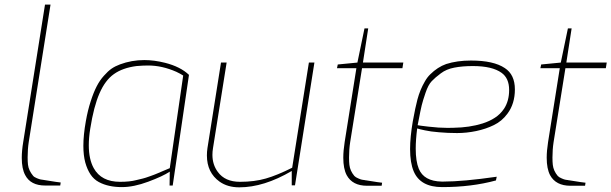

<svg xmlns="http://www.w3.org/2000/svg" viewBox="-20 -803 2646 831"><path d="M240.7 0H175.8Q112.3 0 88.9 -45.4Q74.2 -72.8 74.2 -119.6Q74.2 -150.4 80.6 -189L174.8 -783.2H198.7L104.5 -189Q99.6 -157.2 99.6 -122.1Q99.6 -103 101.1 -90.3Q104 -65.4 123 -42.5Q127.4 -36.6 139.6 -31.7Q151.4 -26.9 155.3 -26.4Q157.2 -25.9 161.1 -25.4Q164.1 -24.9 168.5 -24.4Q168.9 -23.9 169.7 -23.9Q170.4 -23.9 170.9 -23.9Q236.3 -13.2 242.7 -13.2Z M499.5 -16.1Q542 -16.1 569.3 -23.4Q580.1 -26.4 598.1 -30.3Q608.4 -32.7 629.9 -40.5Q638.7 -43.9 646 -46.4Q647.9 -47.4 649.9 -47.9Q658.2 -50.8 661.6 -52.7Q669.4 -55.7 687 -63.5Q712.9 -74.7 714.8 -75.2L772.9 -476.1Q759.8 -484.4 743.2 -492.2Q681.2 -519.5 621.1 -519.5Q598.6 -519.5 570.8 -517.1Q510.7 -509.3 473.1 -482.4Q435.1 -455.6 410.6 -398.9Q385.7 -342.3 370.6 -246.1Q364.3 -207.5 364.3 -174.3Q364.3 -113.8 385.7 -75.2Q418.5 -16.1 499.5 -16.1ZM507.8 6.8Q478 6.8 454.1 1.5Q429.7 -3.4 407.7 -15.1Q385.7 -26.9 371.6 -48.3Q357.4 -69.8 349.1 -99.6Q340.8 -130.4 340.8 -171.9Q340.8 -218.8 351.6 -278.8Q359.9 -326.2 372.6 -364.7Q384.8 -402.8 398.4 -429.2Q411.6 -455.1 429.7 -475.1Q447.3 -495.1 462.9 -505.9Q478.5 -516.6 499.5 -524.4Q549.3 -543 605 -543Q647 -543 694.3 -531.2Q761.2 -514.2 797.9 -479L727.5 0H713.9L714.8 -60.1Q684.6 -40 621.6 -16.6Q558.6 6.8 507.8 6.8Z M1015.6 7.8Q965.3 7.8 930.7 -16.6Q875.5 -55.7 875.5 -130.4Q875.5 -146 877.9 -162.1L936.5 -532.2H960.9L901.9 -162.1Q899.4 -147 899.4 -132.8Q899.4 -90.3 922.9 -58.6Q954.1 -16.1 1018.6 -16.1Q1081.1 -16.1 1130.4 -30.3Q1179.7 -44.4 1244.6 -77.1L1316.9 -532.2H1340.8L1256.8 -1H1242.7V-63Q1122.1 7.8 1015.6 7.8Z M1631.8 1H1568.8Q1505.4 1 1480.5 -44.9Q1465.8 -72.8 1465.8 -120.1Q1465.8 -150.4 1471.7 -188L1522.5 -507.8H1438.5L1441.9 -523.9L1526.9 -532.2L1557.6 -680.2H1573.7L1550.8 -532.2H1725.6L1721.7 -507.8H1546.9L1495.6 -188Q1490.7 -156.2 1490.7 -121.1Q1490.7 -102.1 1492.2 -89.4Q1495.1 -63.5 1513.7 -41.5Q1519 -35.6 1530.8 -30.8Q1542 -25.9 1545.9 -25.4Q1547.9 -24.9 1551.8 -24.4Q1554.7 -23.9 1559.1 -23.4Q1559.6 -22.9 1560.3 -22.9Q1561 -22.9 1561.5 -22.9Q1627.4 -12.2 1633.8 -12.2Z M1917.5 -249.5 1943.4 -250Q2012.2 -251 2068.4 -268.6Q2099.1 -278.3 2122.1 -293.5Q2145 -308.1 2161.6 -332.5Q2183.6 -366.2 2183.6 -413.6Q2183.6 -464.4 2150.9 -487.8Q2110.4 -517.1 2026.9 -517.1Q1981 -517.1 1946.3 -510.3Q1912.1 -503.9 1887.7 -485.4Q1863.3 -467.3 1848.6 -451.7Q1833.5 -436 1821.8 -401.4Q1810.1 -367.2 1805.2 -347.2Q1800.3 -327.1 1791.5 -280.8L1787.6 -261.2Q1792 -259.8 1834 -254.9Q1879.4 -249.5 1917.5 -249.5ZM1893.6 6.8Q1799.3 6.8 1770.5 -61.5Q1754.9 -98.6 1754.9 -157.7Q1754.9 -209 1766.6 -277.8L1767.6 -282.7Q1777.3 -336.9 1786.6 -372.1Q1797.9 -414.6 1818.4 -449.7Q1829.1 -468.8 1842.3 -481.4Q1874 -512.7 1911.1 -525.9Q1958.5 -541 2018.6 -541Q2116.7 -541 2165 -508.3Q2208.5 -480 2208.5 -416Q2208.5 -354 2176.3 -311Q2152.3 -278.3 2117.7 -261.7Q2083 -244.6 2041 -235.8Q1999 -227.1 1958.5 -227.1Q1917.5 -227.1 1880.4 -230.5Q1843.3 -233.4 1819.3 -238.8Q1795.4 -243.7 1785.6 -247.1Q1779.3 -197.8 1779.3 -159.7Q1779.3 -105 1792.5 -72.8Q1814.5 -18.6 1891.6 -17.1H1898.9Q1983.4 -17.1 2129.9 -38.1L2126.5 -22Q2021 6.8 1893.6 6.8Z M2512.2 1H2449.2Q2385.7 1 2360.8 -44.9Q2346.2 -72.8 2346.2 -120.1Q2346.2 -150.4 2352.1 -188L2402.8 -507.8H2318.8L2322.3 -523.9L2407.2 -532.2L2438 -680.2H2454.1L2431.2 -532.2H2606L2602.1 -507.8H2427.2L2376 -188Q2371.1 -156.2 2371.1 -121.1Q2371.1 -102.1 2372.6 -89.4Q2375.5 -63.5 2394 -41.5Q2399.4 -35.6 2411.1 -30.8Q2422.4 -25.9 2426.3 -25.4Q2428.2 -24.9 2432.1 -24.4Q2435.1 -23.9 2439.5 -23.4Q2439.9 -22.9 2440.7 -22.9Q2441.4 -22.9 2441.9 -22.9Q2507.8 -12.2 2514.2 -12.2Z"/></svg>

Font: Squarion Thin
Style: Italic
Weight: 100
Designer: Natanael Gama
Version: Version 1.00;September 12, 2019;FontCreator 11.5.0.2425 64-b